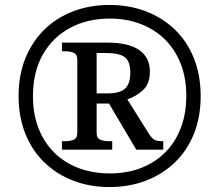

<svg xmlns="http://www.w3.org/2000/svg" viewBox="-20 -745 885 775"><path d="M422 10Q342 10 275 -16Q208 -42 158.5 -90Q109 -138 82 -206Q55 -274 55 -358Q55 -441 82 -508.5Q109 -576 158 -624.5Q207 -673 274.5 -699Q342 -725 422 -725Q502 -725 569.5 -699Q637 -673 686.5 -625Q736 -577 763 -509Q790 -441 790 -357Q790 -273 763 -205.5Q736 -138 686.5 -90Q637 -42 569.5 -16Q502 10 422 10ZM423 -45Q493 -45 549.5 -67Q606 -89 647 -130Q688 -171 710 -229Q732 -287 732 -358Q732 -430 709.5 -487.5Q687 -545 646 -585.5Q605 -626 548.5 -648Q492 -670 423 -670Q332 -670 262 -632Q192 -594 152.5 -524Q113 -454 113 -357Q113 -284 136 -226Q159 -168 200.5 -127.5Q242 -87 299 -66Q356 -45 423 -45ZM230 -141V-175H243Q263 -175 277.5 -181Q292 -187 292 -210V-503Q292 -526 277.5 -532Q263 -538 243 -538H230V-573H413Q499 -573 542 -543Q585 -513 585 -456Q585 -407 557.5 -381.5Q530 -356 494 -344L583 -202Q594 -186 604 -180.5Q614 -175 639 -175V-141H530L420 -327H370V-210Q370 -187 385 -181Q400 -175 419 -175H433V-141ZM412 -368Q465 -368 485.5 -388Q506 -408 506 -451Q506 -497 484 -514Q462 -531 409 -531H370V-368Z"/></svg>

Font: Noto Serif Tibetan
Style: Regular
Weight: 400
Designer: Monotype Design Team
Foundry: Monotype Imaging Inc.
Version: Version 2.103